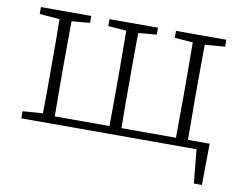

<svg xmlns="http://www.w3.org/2000/svg" viewBox="-71 -577 1030 819"><g transform="rotate(10 444.0 -168.0)"><path d="M628 -452V-482H846V-452L759 -445Q759 -405 758.5 -356.5Q758 -308 758 -268V-214Q758 -174 758.5 -124Q759 -74 759 -33H853L851 146H816L802 0H43V-31L130 -37Q131 -78 131 -126Q131 -174 131 -214V-268Q131 -308 131 -356.5Q131 -405 130 -445L43 -452V-482H261V-452L182 -445Q182 -405 181.5 -356.5Q181 -308 181 -268V-214Q181 -174 181.5 -124Q182 -74 182 -33H419Q419 -74 419.5 -124Q420 -174 420 -214V-268Q420 -308 419.5 -357Q419 -406 419 -446L340 -452V-482H550V-452L471 -445Q470 -405 470 -356.5Q470 -308 470 -268V-214Q470 -174 470 -124Q470 -74 471 -33H707Q707 -74 707.5 -124Q708 -174 708 -214V-268Q708 -308 707.5 -357Q707 -406 707 -446Z"/></g></svg>

Font: Source Serif 4 SmText Light
Style: Regular
Weight: 300
Designer: Frank Grießhammer
Foundry: Adobe
Version: Version 4.005;hotconv 1.1.0;makeotfexe 2.6.0